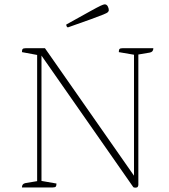

<svg xmlns="http://www.w3.org/2000/svg" viewBox="-20 -863 780 884"><path d="M604 1Q598 1 594 -1L171 -607V-30L240 -18Q240 -8 237 -4Q234 0 223 0H81Q81 -17 97 -20L151 -29V-610L81 -623Q81 -634 84.5 -637.5Q88 -641 98 -641H187L597 -54V-611L527 -623Q527 -634 530.5 -637.5Q534 -641 544 -641H686Q686 -624 670 -621L617 -612V-12Q617 -8 614.5 -3.5Q612 1 604 1ZM293 -737Q289 -737 287 -741.5Q285 -746 285 -750Q357 -790 393 -810Q429 -830 443 -836.5Q457 -843 462 -843Q471 -843 476 -834Q481 -825 481 -816Q481 -812 477 -807.5Q473 -803 455.5 -796Q438 -789 400 -775Q362 -761 293 -737Z"/></svg>

Font: Petrona Thin
Style: Regular
Weight: 100
Designer: Ringo R. Seeber
Foundry: Ringo R. Seeber
Version: Version 2.001; ttfautohint (v1.8.3)